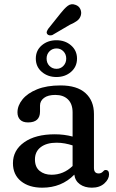

<svg xmlns="http://www.w3.org/2000/svg" viewBox="-20 -859 540 890"><path d="M40 -102.5Q40 -162.5 92.2 -199.5Q144.5 -236.5 234 -236.5Q277.5 -236.5 316.5 -226V-338Q316.5 -377 295.2 -398Q274 -419 236.5 -419Q202 -419 183.8 -405Q165.5 -391 165.5 -370V-342Q165.5 -291.5 110 -291.5Q85.5 -291.5 73.2 -304.2Q61 -317 61 -338Q61 -369.5 84.2 -398.2Q107.5 -427 152 -445Q196.5 -463 260.5 -463Q337 -463 376.2 -427.5Q415.5 -392 415.5 -330.5V-80.5Q415.5 -55 437.5 -55Q449 -55 457 -63.5Q459.5 -66.5 462.5 -68.8Q465.5 -71 469.5 -71Q485.5 -71 485.5 -51Q485.5 -28.5 463.8 -8.8Q442 11 406 11Q372.5 11 350.2 -5Q328 -21 324.5 -49.5Q265.5 11 176 11Q114.5 11 77.2 -19.2Q40 -49.5 40 -102.5ZM142 -120Q142 -84.5 163.8 -66.8Q185.5 -49 219 -49Q274.5 -49 316.5 -89.5V-185Q299.5 -190.5 281 -194Q262.5 -197.5 242 -197.5Q196 -197.5 169 -177Q142 -156.5 142 -120ZM261 -797.5Q278.5 -820 294.2 -832Q310 -844 330 -836.5Q346 -831 352.5 -816.5Q359 -802 354.5 -787Q350 -772 337.2 -762.5Q324.5 -753 303.5 -744L222.5 -696.5Q216.5 -694.5 209.8 -695.2Q203 -696 199 -701Q195 -707 197.2 -713.2Q199.5 -719.5 203.5 -725.5ZM241.5 -502Q201.5 -502 173.8 -525.8Q146 -549.5 146 -587.5Q146 -625.5 173.8 -649Q201.5 -672.5 241.5 -672.5Q282 -672.5 309.5 -648.5Q337 -624.5 337 -587.5Q337 -550 309.5 -526Q282 -502 241.5 -502ZM242 -634.5Q222.5 -634.5 209.2 -621Q196 -607.5 196 -587.5Q196 -567 209.2 -553.5Q222.5 -540 242 -540Q261 -540 274 -553.8Q287 -567.5 287 -587.5Q287 -607.5 274 -621Q261 -634.5 242 -634.5Z"/></svg>

Font: Fraunces 72pt SuperSoft
Style: Regular
Weight: 400
Version: Version 1.000;[b76b70a41]